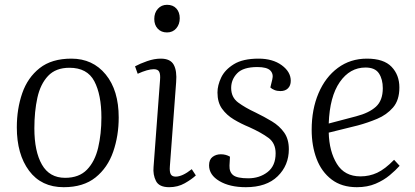

<svg xmlns="http://www.w3.org/2000/svg" viewBox="-20 -765 1728 799"><path d="M245 14Q152 14 101 -54.5Q50 -123 50 -235Q50 -312 72.5 -377Q95 -442 145 -481.5Q195 -521 277 -521Q366 -521 420 -455Q474 -389 474 -276Q474 -200 451 -133.5Q428 -67 377.5 -26.5Q327 14 245 14ZM251 -25Q309 -25 342 -59Q375 -93 388.5 -150.5Q402 -208 402 -276Q402 -371 372.5 -427Q343 -483 269 -483Q212 -483 180 -449Q148 -415 135.5 -358Q123 -301 123 -231Q123 -135 154.5 -80Q186 -25 251 -25Z M622 -686Q622 -712 637 -728.5Q652 -745 675 -745Q700 -745 714 -729.5Q728 -714 728 -689Q728 -664 713.5 -647Q699 -630 675 -630Q651 -630 636.5 -645.5Q622 -661 622 -686ZM646 -432Q648 -456 642.5 -466.5Q637 -477 620 -477Q595 -477 553 -458L542 -489Q562 -500 592 -510.5Q622 -521 649 -521Q689 -521 703 -495.5Q717 -470 713 -423L687 -74Q685 -50 690.5 -40Q696 -30 711 -30Q739 -30 778 -61L795 -35Q778 -19 749 -2.5Q720 14 684 14Q642 14 629 -12Q616 -38 619 -70Z M1013 -23Q1060 -23 1093.5 -49Q1127 -75 1127 -127Q1127 -169 1097.5 -191Q1068 -213 1017 -236Q983 -250 953 -268Q923 -286 904 -312.5Q885 -339 885 -380Q885 -410 900.5 -442.5Q916 -475 953.5 -498Q991 -521 1056 -521Q1115 -521 1152.5 -493.5Q1190 -466 1190 -429Q1190 -409 1178.5 -397.5Q1167 -386 1147 -386Q1133 -386 1122 -390.5Q1111 -395 1105 -401L1113 -434Q1119 -457 1105 -471.5Q1091 -486 1051 -486Q992 -486 967 -460Q942 -434 942 -399Q942 -360 971 -338.5Q1000 -317 1043 -297Q1080 -279 1111.5 -260Q1143 -241 1162.5 -213.5Q1182 -186 1182 -144Q1182 -77 1135.5 -31.5Q1089 14 1003 14Q936 14 893 -11.5Q850 -37 850 -77Q850 -101 864.5 -112Q879 -123 899 -123Q920 -123 937 -113L935 -76Q934 -49 950.5 -36Q967 -23 1013 -23Z M1507 -521Q1577 -521 1609.5 -487Q1642 -453 1642 -401Q1642 -348 1615.5 -317.5Q1589 -287 1549.5 -270.5Q1510 -254 1469 -243L1348 -213Q1350 -135 1382 -83Q1414 -31 1480 -31Q1517 -31 1549.5 -46Q1582 -61 1620 -100L1643 -75Q1627 -57 1602 -36Q1577 -15 1543 -0.5Q1509 14 1465 14Q1402 14 1360 -18Q1318 -50 1297.5 -104Q1277 -158 1277 -225Q1277 -310 1305.5 -377Q1334 -444 1386 -482.5Q1438 -521 1507 -521ZM1573 -398Q1573 -435 1557 -459.5Q1541 -484 1501 -484Q1436 -484 1394 -423.5Q1352 -363 1348 -251L1462 -281Q1516 -295 1544.5 -321Q1573 -347 1573 -398Z"/></svg>

Font: Literata 36pt Light
Style: Italic
Weight: 300
Italic angle: -2°
Designer: Latin by Veronika Burian and Jose Scaglione. Greek by Irene Vlachou. Cyrillic by Vera Evstafieva
Foundry: TypeTogether
Version: Version 3.002